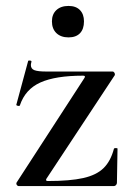

<svg xmlns="http://www.w3.org/2000/svg" viewBox="-20 -627 445 647"><path d="M260 -372Q167 -372 116 -349Q65 -326 47 -272Q47 -270 43 -270Q40 -270 37 -271.5Q34 -273 35 -274L75 -422Q75 -423 79 -423Q87 -423 86 -419Q84 -411 84 -408Q84 -395 96 -390.5Q108 -386 135 -386H359Q363 -386 365.5 -382Q368 -378 367 -374L136 -24Q133 -17 141 -17Q216 -17 260.5 -27Q305 -37 329 -60.5Q353 -84 364 -126Q365 -128 370.5 -128Q376 -128 376 -126L374 -11Q374 -7 371 -3.5Q368 0 364 0H43Q39 0 36.5 -4Q34 -8 36 -12L265 -365Q269 -372 260 -372ZM155 -555Q155 -579 170 -593Q185 -607 211 -607Q236 -607 249.5 -593Q263 -579 263 -555Q263 -529 249.5 -515Q236 -501 211 -501Q185 -501 170 -515.5Q155 -530 155 -555Z"/></svg>

Font: Cormorant Infant SemiBold
Style: Regular
Weight: 600
Designer: Christian Thalmann (Catharsis Fonts)
Foundry: Catharsis Fonts
Version: Version 4.000